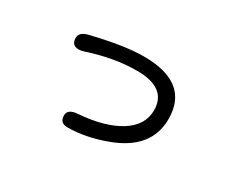

<svg xmlns="http://www.w3.org/2000/svg" viewBox="-91 -731 1182 1008"><g transform="rotate(30 500.0 -227.5)"><path d="M815.4 -268.6Q815.4 -87.9 606.4 -10.7Q484.4 34.2 377.9 34.2Q330.1 34.2 330.1 -11.7Q330.1 -50.8 389.6 -54.7Q545.9 -66.4 636.2 -123Q726.6 -179.7 726.6 -270.5Q726.6 -406.2 545.9 -406.2Q409.2 -406.2 255.9 -355.5Q237.3 -349.6 223.6 -349.6Q179.7 -349.6 179.7 -395.5Q179.7 -429.7 230.5 -442.4Q422.9 -489.3 540 -489.3Q815.4 -489.3 815.4 -268.6Z"/></g></svg>

Font: FakePearl
Style: Regular
Weight: 400
Version: Version 1.2